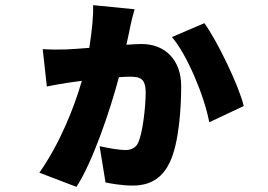

<svg xmlns="http://www.w3.org/2000/svg" viewBox="-20 -657 1040 746"><path d="M342 -637C343 -598 338 -541 327 -471C291 -468 258 -466 238 -465C208 -464 181 -464 146 -466L162 -321C185 -326 218 -331 240 -335C253 -337 274 -340 298 -343C268 -239 214 -102 133 14L277 69C339 -25 408 -228 442 -357C457 -358 471 -359 481 -359C524 -359 546 -354 546 -296C546 -243 534 -131 514 -97C504 -80 485 -74 467 -74C445 -74 403 -81 367 -89L390 52C411 56 452 64 496 64C574 64 615 25 639 -25C676 -100 684 -242 684 -322C684 -424 622 -486 530 -486C515 -486 495 -485 471 -483C477 -511 484 -540 487 -558C490 -574 497 -600 503 -621ZM648 -513C706 -446 774 -285 793 -182L927 -245C909 -323 823 -500 774 -567Z"/></svg>

Font: Noto Sans CJK Black
Style: Bold
Weight: 900
Designer: Ryoko NISHIZUKA (kana & ideographs); Paul D. Hunt (Latin, Greek & Cyrillic); Wenlong ZHANG (bopomofo); Sandoll Communica
Foundry: Adobe Systems Incorporated
Version: Version 1.000;PS 1;hotconv 1.0.78;makeotf.lib2.5.61930